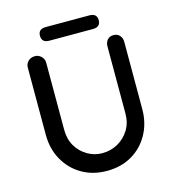

<svg xmlns="http://www.w3.org/2000/svg" viewBox="-122 -941 952 1048"><g transform="rotate(-15 354.0 -416.5)"><path d="M578 -701Q600 -701 613 -686.5Q626 -672 626 -650V-271Q626 -191 591 -128Q556 -65 495 -29.5Q434 6 354 6Q275 6 213.5 -29.5Q152 -65 116.5 -128Q81 -191 81 -271V-650Q81 -672 96 -686.5Q111 -701 135 -701Q154 -701 169.5 -686.5Q185 -672 185 -650V-271Q185 -218 208.5 -178.5Q232 -139 271 -116.5Q310 -94 354 -94Q402 -94 442 -116.5Q482 -139 506.5 -178.5Q531 -218 531 -271V-650Q531 -672 543.5 -686.5Q556 -701 578 -701ZM233 -762Q190 -762 190 -801Q190 -839 233 -839H479Q522 -839 522 -801Q522 -762 479 -762Z"/></g></svg>

Font: Quicksand Light SemiBold
Style: Regular
Weight: 600
Version: Version 3.006